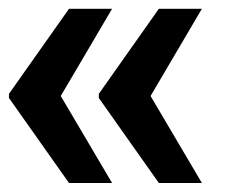

<svg xmlns="http://www.w3.org/2000/svg" viewBox="-26 -467 514 431"><path d="M128.9 -56.2 -5.9 -247.1V-256.3L128.9 -447.3H225.6L110.4 -251.5L225.6 -56.2ZM330.6 -56.2 195.8 -247.1V-256.3L330.6 -447.3H427.2L312 -251.5L427.2 -56.2Z"/></svg>

Font: Roboto Slab ExtraBold
Style: Regular
Weight: 800
Designer: Google
Version: Version 2.001; ttfautohint (v1.8.3)